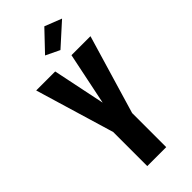

<svg xmlns="http://www.w3.org/2000/svg" viewBox="-284 -964 1018 1018"><g transform="rotate(-45 225.0 -455.0)"><path d="M154.5 0V-255.5L21.5 -700H164L225 -405L286 -700H428.5L296.5 -255.5V0ZM264 -760.5 186 -798 292.5 -910 388 -872.5Z"/></g></svg>

Font: Trispace Condensed SemiBold
Style: Regular
Weight: 600
Width: 3
Designer: Tyler Finck
Foundry: Etcetera Type Company
Version: Version 1.210; ttfautohint (v1.8.3)